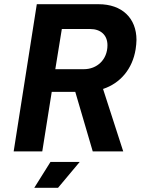

<svg xmlns="http://www.w3.org/2000/svg" viewBox="-20 -720 669 913"><path d="M470 -297C552 -324 610 -392 625 -486C627 -501 629 -516 629 -530C629 -634 560 -700 449 -700H155L45 0H181L226 -283H338L421 0H566ZM274 -582H409C459 -582 491 -553 491 -505C491 -436 441 -391 379 -391H243ZM143 173H256L359 50H220Z"/></svg>

Font: Arthouse Owned
Style: Bold Italic
Weight: 700
Italic angle: -10°
Designer: Jeremy Tribby
Foundry: Tribby Type
Version: Version 1.000;PS 001.000;hotconv 1.0.88;makeotf.lib2.5.64775